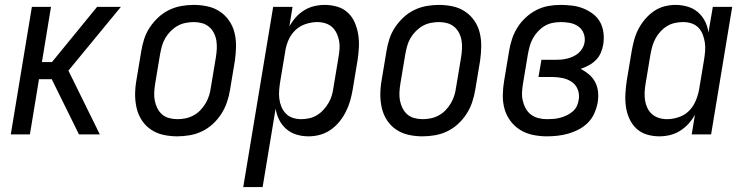

<svg xmlns="http://www.w3.org/2000/svg" viewBox="-20 -548 3040 783"><path d="M24 0 110 -520H188L151 -295H192L376 -520H473L259 -260L387 0H302L191 -225H139L102 0Z M703 8Q674 8 646.5 2Q619 -4 596.5 -19Q574 -34 559 -56.5Q544 -79 537.5 -106Q531 -133 531 -161.5Q531 -190 536 -219L556 -339Q560 -364 568 -389Q576 -414 591 -436.5Q606 -459 626 -477.5Q646 -496 670 -507.5Q694 -519 719.5 -523.5Q745 -528 770 -528Q799 -528 826.5 -522Q854 -516 876.5 -501Q899 -486 914.5 -463.5Q930 -441 936.5 -414Q943 -387 942.5 -358.5Q942 -330 938 -301L918 -181Q914 -156 905.5 -131Q897 -106 882.5 -83.5Q868 -61 848 -42.5Q828 -24 804 -12.5Q780 -1 754 3.5Q728 8 703 8ZM704 -62Q720 -62 737 -65.5Q754 -69 769.5 -77.5Q785 -86 797.5 -99Q810 -112 819 -127.5Q828 -143 833 -159.5Q838 -176 840 -192L860 -312Q863 -330 864 -347.5Q865 -365 862.5 -381.5Q860 -398 852.5 -413Q845 -428 832.5 -438.5Q820 -449 804 -453.5Q788 -458 770 -458Q754 -458 736.5 -454.5Q719 -451 704 -442.5Q689 -434 676 -421Q663 -408 654 -392.5Q645 -377 640.5 -360.5Q636 -344 633 -328L613 -208Q610 -190 609 -172.5Q608 -155 611 -138.5Q614 -122 621.5 -107Q629 -92 641 -81.5Q653 -71 669.5 -66.5Q686 -62 704 -62Z M972 215 1094 -520H1173L1160 -440Q1171 -460 1186 -477Q1201 -494 1220.5 -506Q1240 -518 1261.5 -523Q1283 -528 1304 -528Q1331 -528 1356 -520.5Q1381 -513 1399 -496Q1417 -479 1427 -455.5Q1437 -432 1441 -406.5Q1445 -381 1443.5 -354Q1442 -327 1438 -301L1418 -181Q1414 -158 1407.5 -135.5Q1401 -113 1390 -91.5Q1379 -70 1363.5 -51Q1348 -32 1327.5 -18Q1307 -4 1284 2Q1261 8 1238 8Q1213 8 1189.5 1Q1166 -6 1148 -21.5Q1130 -37 1119 -58.5Q1108 -80 1104 -105L1051 215ZM1208 -62Q1224 -62 1240.5 -65.5Q1257 -69 1272 -78Q1287 -87 1299 -100Q1311 -113 1320 -128.5Q1329 -144 1333.5 -160Q1338 -176 1340 -192L1360 -312Q1363 -329 1364.5 -346.5Q1366 -364 1363 -380.5Q1360 -397 1353 -412Q1346 -427 1334.5 -437.5Q1323 -448 1307 -453Q1291 -458 1274 -458Q1251 -458 1226.5 -450Q1202 -442 1184 -424.5Q1166 -407 1156 -383.5Q1146 -360 1143 -337L1123 -217Q1120 -199 1118.5 -181Q1117 -163 1119 -146Q1121 -129 1127.5 -113Q1134 -97 1145.5 -85Q1157 -73 1173.5 -67.5Q1190 -62 1208 -62Z M1703 8Q1674 8 1646.5 2Q1619 -4 1596.5 -19Q1574 -34 1559 -56.5Q1544 -79 1537.5 -106Q1531 -133 1531 -161.5Q1531 -190 1536 -219L1556 -339Q1560 -364 1568 -389Q1576 -414 1591 -436.5Q1606 -459 1626 -477.5Q1646 -496 1670 -507.5Q1694 -519 1719.5 -523.5Q1745 -528 1770 -528Q1799 -528 1826.5 -522Q1854 -516 1876.5 -501Q1899 -486 1914.5 -463.5Q1930 -441 1936.5 -414Q1943 -387 1942.5 -358.5Q1942 -330 1938 -301L1918 -181Q1914 -156 1905.5 -131Q1897 -106 1882.5 -83.5Q1868 -61 1848 -42.5Q1828 -24 1804 -12.5Q1780 -1 1754 3.5Q1728 8 1703 8ZM1704 -62Q1720 -62 1737 -65.5Q1754 -69 1769.5 -77.5Q1785 -86 1797.5 -99Q1810 -112 1819 -127.5Q1828 -143 1833 -159.5Q1838 -176 1840 -192L1860 -312Q1863 -330 1864 -347.5Q1865 -365 1862.5 -381.5Q1860 -398 1852.5 -413Q1845 -428 1832.5 -438.5Q1820 -449 1804 -453.5Q1788 -458 1770 -458Q1754 -458 1736.5 -454.5Q1719 -451 1704 -442.5Q1689 -434 1676 -421Q1663 -408 1654 -392.5Q1645 -377 1640.5 -360.5Q1636 -344 1633 -328L1613 -208Q1610 -190 1609 -172.5Q1608 -155 1611 -138.5Q1614 -122 1621.5 -107Q1629 -92 1641 -81.5Q1653 -71 1669.5 -66.5Q1686 -62 1704 -62Z M2210 8Q2181 8 2152.5 2Q2124 -4 2101 -18.5Q2078 -33 2061.5 -55Q2045 -77 2037.5 -104Q2030 -131 2030.5 -160.5Q2031 -190 2036 -219L2056 -339Q2060 -364 2068 -388.5Q2076 -413 2090 -435.5Q2104 -458 2124 -476.5Q2144 -495 2167.5 -507Q2191 -519 2216 -523.5Q2241 -528 2266 -528Q2290 -528 2314 -525Q2338 -522 2359 -513.5Q2380 -505 2398.5 -491Q2417 -477 2427.5 -457.5Q2438 -438 2441 -414Q2444 -390 2440 -366Q2437 -349 2430 -332.5Q2423 -316 2410 -303Q2397 -290 2381 -281.5Q2365 -273 2348 -267Q2366 -258 2382 -244.5Q2398 -231 2407.5 -212.5Q2417 -194 2419 -172Q2421 -150 2417 -128Q2413 -107 2403.5 -85.5Q2394 -64 2377.5 -47.5Q2361 -31 2340 -20Q2319 -9 2297.5 -3Q2276 3 2254 5.5Q2232 8 2210 8ZM2210 -62Q2224 -62 2237 -63Q2250 -64 2263.5 -67.5Q2277 -71 2290 -77Q2303 -83 2314.5 -92.5Q2326 -102 2332 -114.5Q2338 -127 2340 -141Q2344 -162 2336.5 -182Q2329 -202 2312.5 -213.5Q2296 -225 2275 -229.5Q2254 -234 2232 -234H2176L2188 -304H2244Q2256 -304 2268 -305Q2280 -306 2292.5 -309Q2305 -312 2317 -317.5Q2329 -323 2339 -331.5Q2349 -340 2355.5 -351.5Q2362 -363 2364 -375Q2367 -395 2360 -412.5Q2353 -430 2338 -440.5Q2323 -451 2304.5 -454.5Q2286 -458 2267 -458Q2250 -458 2233 -454.5Q2216 -451 2201 -442Q2186 -433 2174 -420Q2162 -407 2153.5 -392Q2145 -377 2140.5 -360.5Q2136 -344 2133 -328L2113 -208Q2110 -190 2109 -172Q2108 -154 2112 -137Q2116 -120 2124 -105.5Q2132 -91 2145 -81Q2158 -71 2175 -66.5Q2192 -62 2210 -62Z M2669 8Q2642 8 2617.5 0.5Q2593 -7 2575 -24Q2557 -41 2546.5 -64.5Q2536 -88 2532.5 -113.5Q2529 -139 2530.5 -166Q2532 -193 2536 -219L2556 -339Q2560 -362 2566 -384.5Q2572 -407 2583 -428.5Q2594 -450 2610 -469Q2626 -488 2646 -502Q2666 -516 2689 -522Q2712 -528 2735 -528Q2760 -528 2784 -521Q2808 -514 2826 -498.5Q2844 -483 2855 -461.5Q2866 -440 2869 -415L2887 -520H2966L2880 0H2801L2814 -80Q2803 -60 2787.5 -43Q2772 -26 2752.5 -14Q2733 -2 2711.5 3Q2690 8 2669 8ZM2700 -62Q2723 -62 2747.5 -70Q2772 -78 2789.5 -95.5Q2807 -113 2817 -136.5Q2827 -160 2831 -183L2851 -303Q2854 -321 2855.5 -339Q2857 -357 2854.5 -374Q2852 -391 2846 -407Q2840 -423 2828.5 -435Q2817 -447 2800.5 -452.5Q2784 -458 2766 -458Q2750 -458 2733 -454.5Q2716 -451 2701 -442Q2686 -433 2674 -420Q2662 -407 2653.5 -391.5Q2645 -376 2640.5 -360Q2636 -344 2633 -328L2613 -208Q2610 -191 2609 -173.5Q2608 -156 2610.5 -139.5Q2613 -123 2620 -108Q2627 -93 2639 -82.5Q2651 -72 2667 -67Q2683 -62 2700 -62Z"/></svg>

Font: Iosevka Custom
Style: Italic
Weight: 400
Italic angle: -9°
Monospace: yes
Designer: Belleve Invis
Foundry: Belleve Invis
Version: Version 30.3.3; ttfautohint (v1.8.3)